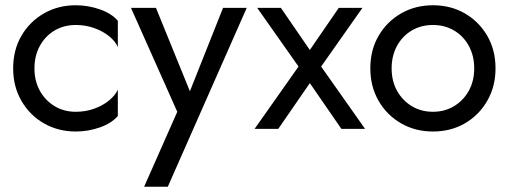

<svg xmlns="http://www.w3.org/2000/svg" viewBox="-20 -490 1939 730"><path d="M111 -230Q111 -182 131.5 -145Q152 -108 187.5 -86.5Q223 -65 268 -65Q305 -65 337.5 -76.5Q370 -88 394 -107.5Q418 -127 428 -149V-49Q404 -21 359.5 -5.5Q315 10 268 10Q201 10 147 -21Q93 -52 61.5 -106.5Q30 -161 30 -230Q30 -300 61.5 -354Q93 -408 147 -439Q201 -470 268 -470Q315 -470 359.5 -454.5Q404 -439 428 -411V-311Q418 -334 394 -353Q370 -372 337.5 -383.5Q305 -395 268 -395Q223 -395 187.5 -374Q152 -353 131.5 -315.5Q111 -278 111 -230Z M618 220H528L654 -65L478 -460H573L702 -143L828 -460H918Z M1358 -460 1201 -237 1368 0H1278L1158 -174L1038 0H948L1115 -237L958 -460H1048L1158 -300L1268 -460Z M1388 -230Q1388 -300 1419.5 -354Q1451 -408 1505 -439Q1559 -470 1626 -470Q1694 -470 1747.5 -439Q1801 -408 1832.5 -354Q1864 -300 1864 -230Q1864 -161 1832.5 -106.5Q1801 -52 1747.5 -21Q1694 10 1626 10Q1559 10 1505 -21Q1451 -52 1419.5 -106.5Q1388 -161 1388 -230ZM1469 -230Q1469 -182 1489.5 -145Q1510 -108 1545.5 -86.5Q1581 -65 1626 -65Q1671 -65 1706.5 -86.5Q1742 -108 1762.5 -145Q1783 -182 1783 -230Q1783 -278 1762.5 -315.5Q1742 -353 1706.5 -374Q1671 -395 1626 -395Q1581 -395 1545.5 -374Q1510 -353 1489.5 -315.5Q1469 -278 1469 -230Z"/></svg>

Font: Jost
Style: Regular
Weight: 400
Version: Version 3.710